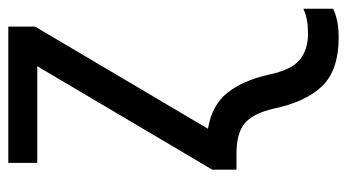

<svg xmlns="http://www.w3.org/2000/svg" viewBox="-202 -374 816 451"><g transform="rotate(-90 205.5 -148.0)"><path d="M343 240Q267 240 229.5 201.5Q192 163 176 86Q165 39 142 19.5Q119 0 71 0H33V-57L276 -468H49V-536H369V-473L129 -67Q184 -58 213 -22Q242 14 256 75Q267 129 291 148.5Q315 168 352 168Q370 168 384 165.5Q398 163 411 157V227Q399 233 382 236.5Q365 240 343 240Z"/></g></svg>

Font: Noto Sans SemiCondensed
Style: Regular
Weight: 400
Width: 4
Designer: Monotype Design Team
Foundry: Monotype Imaging Inc.
Version: Version 2.013; ttfautohint (v1.8.4.7-5d5b)